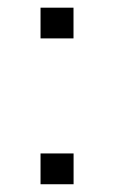

<svg xmlns="http://www.w3.org/2000/svg" viewBox="-20 -474 295 495"><path d="M84.5 1V-78.4H169.7V1ZM84.5 -375V-454.2H169.5V-375Z"/></svg>

Font: Panamera Thin
Style: Regular
Weight: 100
Designer: Bastien Sozeau
Foundry: NBR — Bastien Sozeau
Version: Version 3.003;gftools[0.9.33]